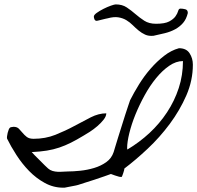

<svg xmlns="http://www.w3.org/2000/svg" viewBox="-20 -870 914 890"><path d="M12.7 -227.5Q11.7 -231.4 12.7 -238.8Q13.7 -246.1 15.6 -254.4Q17.6 -262.7 20.5 -269.5Q23.4 -276.4 26.4 -278.3Q26.4 -279.3 32.7 -280.8Q39.1 -282.2 43 -282.2Q58.6 -282.2 67.4 -273.4Q76.2 -264.6 84.5 -254.4Q92.8 -244.1 104 -235.4Q115.2 -226.6 135.7 -226.6Q190.4 -226.6 236.8 -245.1Q283.2 -263.7 323.7 -285.6Q364.3 -307.6 400.9 -326.2Q437.5 -344.7 472.7 -344.7Q472.7 -331.1 460.4 -315.4Q448.2 -299.8 431.2 -285.2Q414.1 -270.5 396 -258.8Q377.9 -247.1 367.2 -241.2Q335 -221.7 308.6 -208.5Q282.2 -195.3 254.9 -186Q227.5 -176.8 197.3 -171.9Q167 -167 127 -165Q130.9 -160.2 141.6 -149.4Q152.3 -138.7 164.6 -126.5Q176.8 -114.3 187.5 -103.5Q198.2 -92.8 203.1 -88.9Q211.9 -81.1 223.6 -77.6Q235.4 -74.2 247.6 -73.7Q259.8 -73.2 272 -74.2Q284.2 -75.2 294.9 -75.2Q319.3 -75.2 352.1 -78.6Q384.8 -82 416 -91.3Q447.3 -100.6 472.2 -118.2Q497.1 -135.7 506.8 -165Q508.8 -170.9 514.2 -189.5Q519.5 -208 527.3 -232.4Q535.2 -256.8 543.9 -285.2Q552.7 -313.5 560.5 -337.9Q568.4 -362.3 574.7 -380.9Q581.1 -399.4 583 -405.3Q600.6 -440.4 624.5 -479Q648.4 -517.6 677.7 -551.3Q707 -585 740.2 -610.8Q773.4 -636.7 809.6 -646.5Q843.8 -646.5 858.9 -623Q874 -599.6 874 -570.3Q874 -497.1 843.8 -427.7Q813.5 -358.4 767.1 -295.9Q720.7 -233.4 664.6 -180.7Q608.4 -127.9 556.6 -88.9Q556.6 -85.9 555.2 -80.6Q553.7 -75.2 551.8 -69.3Q549.8 -63.5 547.9 -58.1Q545.9 -52.7 544.9 -50.8Q543.9 -49.8 543 -49.8H540Q538.1 -49.8 535.6 -50.3Q533.2 -50.8 532.2 -50.8Q527.3 -51.8 513.2 -56.6Q499 -61.5 494.1 -63.5Q485.4 -60.5 463.9 -52.7Q442.4 -44.9 418 -37.1Q393.6 -29.3 372.1 -22.5Q350.6 -15.6 341.8 -12.7Q339.8 -11.7 332 -10.3Q324.2 -8.8 314 -6.8Q303.7 -4.9 293.9 -2.9Q284.2 -1 279.3 0H272.5Q227.5 0 187.5 -22Q147.5 -43.9 114.7 -77.6Q82 -111.3 56.2 -151.4Q30.3 -191.4 12.7 -227.5ZM828.1 -586.9Q795.9 -586.9 764.2 -564.9Q732.4 -543 703.6 -507.8Q674.8 -472.7 650.4 -428.2Q626 -383.8 607.9 -339.4Q589.8 -294.9 579.6 -253.4Q569.3 -211.9 569.3 -183.6Q569.3 -181.6 569.8 -179.7Q570.3 -177.7 570.3 -176.8Q626 -210 672.9 -253.4Q719.7 -296.9 754.4 -349.6Q789.1 -402.3 808.6 -461.9Q828.1 -521.5 828.1 -586.9ZM691.4 -704.1Q668.9 -702.1 652.8 -709.5Q636.7 -716.8 622.6 -728.5Q608.4 -740.2 595.2 -753.4Q582 -766.6 565.9 -776.4Q549.8 -786.1 528.8 -789.6Q507.8 -793 479.5 -785.2Q477.5 -785.2 469.7 -783.2Q461.9 -781.2 453.6 -779.3Q445.3 -777.3 438 -775.4Q430.7 -773.4 428.7 -773.4Q420.9 -773.4 418 -780.3Q415 -787.1 415 -793Q415 -800.8 428.7 -810.5Q442.4 -820.3 460 -829.1Q477.5 -837.9 494.1 -843.8Q510.7 -849.6 516.6 -849.6Q546.9 -849.6 567.9 -835.4Q588.9 -821.3 607.9 -804.7Q627 -788.1 648.9 -773.9Q670.9 -759.8 703.1 -759.8Q744.1 -759.8 764.2 -770.5Q784.2 -781.2 793.5 -794.4Q802.7 -807.6 805.7 -818.8Q808.6 -830.1 816.4 -830.1Q827.1 -830.1 838.9 -827.1Q850.6 -824.2 850.6 -809.6Q843.8 -781.2 828.6 -763.7Q813.5 -746.1 792 -734.4Q770.5 -722.7 744.6 -716.3Q718.8 -710 691.4 -704.1Z"/></svg>

Font: La Belle Aurore
Style: Regular
Weight: 400
Version: Version 1.001 2001